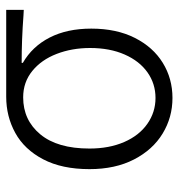

<svg xmlns="http://www.w3.org/2000/svg" viewBox="2 -578 589 634"><g transform="rotate(-90 297.0 -261.5)"><path d="M55 -261Q55 -352 87.5 -414Q120 -476 174.5 -506Q229 -536 294 -536H581V-478L562 -479Q483 -485 406 -485V-481Q460 -450 489.5 -392.5Q519 -335 519 -255Q519 -172 488.5 -111.5Q458 -51 406 -19Q354 13 290 13Q226 13 172.5 -19.5Q119 -52 87 -114Q55 -176 55 -261ZM455 -259Q455 -319 435.5 -369.5Q416 -420 379 -450Q342 -480 292 -480Q217 -480 170 -423.5Q123 -367 123 -261Q123 -196 144.5 -146.5Q166 -97 204.5 -70Q243 -43 290 -43Q337 -43 374.5 -69.5Q412 -96 433.5 -145Q455 -194 455 -259Z"/></g></svg>

Font: 寒蝉端黑体 Light
Style: Regular
Weight: 300
Designer: ChillDuanSans {Warren2060}; 
Source Han Sans {Ryoko NISHIZUKA 西塚涼子 (kana, bopomofo & ideographs); Paul D. Hunt (Latin, G
Foundry: ChillType&Adobe
Version: Version 1.300;Glyphs 3.3 (3306)